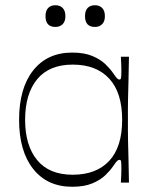

<svg xmlns="http://www.w3.org/2000/svg" viewBox="-20 -698 593 734"><path d="M256 16Q161 16 107 -52Q53 -120 53 -240Q53 -361 107 -429Q161 -497 256 -497Q302 -497 333 -484Q364 -471 383 -452.5Q402 -434 412 -419Q423 -403 427.5 -398.5Q432 -394 437 -394Q442 -394 443 -401.5Q444 -409 444 -430Q444 -439 443.5 -453Q443 -467 442 -481H473Q472 -418 471 -381Q470 -344 469.5 -321.5Q469 -299 469 -282Q469 -265 469 -240Q469 -216 469 -199Q469 -182 469.5 -159.5Q470 -137 471 -100Q472 -63 473 0H442Q443 -14 443.5 -28.5Q444 -43 444 -54Q444 -73 443 -80Q442 -87 437 -87Q432 -87 427.5 -82.5Q423 -78 412 -62Q402 -47 383 -28.5Q364 -10 333 3Q302 16 256 16ZM258 -30Q348 -30 397.5 -83Q447 -136 447 -240Q447 -344 397.5 -397.5Q348 -451 258 -451Q168 -451 122 -395Q76 -339 76 -240Q76 -142 122 -86Q168 -30 258 -30ZM192 -595Q154 -595 154 -636Q154 -657 164 -667.5Q174 -678 192 -678Q209 -678 219.5 -667.5Q230 -657 230 -636Q230 -616 219.5 -605.5Q209 -595 192 -595ZM343 -595Q305 -595 305 -636Q305 -657 315 -667.5Q325 -678 343 -678Q360 -678 370.5 -667.5Q381 -657 381 -636Q381 -616 370.5 -605.5Q360 -595 343 -595Z"/></svg>

Font: Ojuju Light
Style: Regular
Weight: 300
Designer: Chisaokwu Joboson, Mirko Velimirovic
Foundry: Udi Foundry
Version: Version 1.000